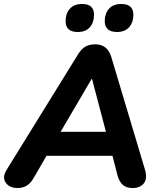

<svg xmlns="http://www.w3.org/2000/svg" viewBox="-30 -937 803 966"><path d="M59 9Q18 9 -1 -17.5Q-20 -44 3 -82L361 -661Q378 -689 398 -701.5Q418 -714 449 -714Q511 -714 530 -650L699 -85Q713 -38 693.5 -14.5Q674 9 638 9Q605 9 587 -7.5Q569 -24 560 -59L536 -153H204L136 -36Q109 9 59 9ZM431 -540 275 -274H503L433 -540ZM559 -776Q497 -776 497 -831Q497 -869 518.5 -893Q540 -917 580 -917Q641 -917 641 -863Q641 -824 619.5 -800Q598 -776 559 -776ZM361 -776Q300 -776 300 -831Q300 -869 321.5 -893Q343 -917 383 -917Q443 -917 443 -863Q443 -824 422 -800Q401 -776 361 -776Z"/></svg>

Font: Nunito ExtraBold
Style: Italic
Weight: 800
Italic angle: -9°
Designer: Vernon Adams
Foundry: Vernon Adams
Version: Version 3.601; ttfautohint (v1.8.2.53-6de2)